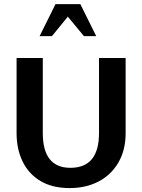

<svg xmlns="http://www.w3.org/2000/svg" viewBox="-20 -913 697 944"><path d="M597.7 -258.8V-627.9H466.8V-258.8Q466.8 -87.9 326.2 -87.9Q190.4 -87.9 190.4 -258.8V-627.9H61.5V-258.8Q61.5 -179.7 91.3 -118.7Q121.1 -57.6 179.2 -22.9Q237.3 11.7 322.3 11.7Q402.3 11.7 464.4 -20.5Q526.4 -52.7 562 -113.8Q597.7 -174.8 597.7 -258.8ZM392.6 -735.4 313.5 -831.1 235.4 -735.4H174.8L252.9 -892.6H375L453.1 -735.4Z"/></svg>

Font: Namkio Khamti Book
Style: Bold
Weight: 800
Designer: Debbi Hosken
Foundry: SIL International
Version: Version 3.917